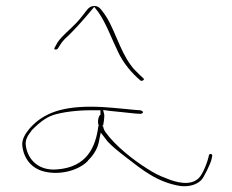

<svg xmlns="http://www.w3.org/2000/svg" viewBox="-20 -731 779 646"><path d="M55 -241C60 -195 88 -164 128 -154C184 -140 247 -159 276 -190V-191C292 -206 307 -228 312 -251L319 -285L342 -255C360 -236 379 -221 405 -201C458 -160 510 -117 588 -105C620 -102 643 -111 657 -125C665 -132 689 -181 692 -196L694 -206C695 -210 692 -213 689 -213C686 -213 684 -212 683 -209C680 -191 664 -147 649 -132C621 -104 572 -117 537 -132C517 -139 496 -150 476 -163C425 -195 368 -241 336 -285C331 -291 328 -299 327 -306H325V-309H327C331 -329 331 -342 331 -344L327 -361L348 -358C382 -355 404 -352 435 -349L453 -348H454C455 -348 461 -351 461 -352C461 -357 458 -358 452 -360L437 -361C388 -365 340 -372 285 -372C172 -372 118 -342 79 -298C66 -282 53 -263 55 -241ZM67 -240C63 -264 78 -280 86 -291V-292C104 -310 129 -334 159 -344C191 -354 239 -360 285 -360H318V-344H316C311 -336 309 -328 310 -316C310 -316 312 -310 312 -308V-307H311C302 -237 273 -168 171 -161C112 -156 74 -192 67 -240ZM164 -571C159 -564 169 -562 174 -567L185 -584C193 -596 202 -604 214 -615C237 -638 262 -666 282 -690L297 -708L311 -690C337 -653 355 -602 376 -559C394 -519 424 -484 454 -459H455C461 -459 463 -462 464 -463C464 -464 465 -465 462 -468L449 -480C443 -487 430 -497 420 -512C381 -564 363 -644 327 -690C318 -702 314 -707 305 -710C291 -713 281 -708 273 -698C261 -683 252 -670 236 -653C214 -630 189 -611 174 -589ZM588 -105Z"/></svg>

Font: Stray Cat
Style: HlExt
Weight: 100
Version: Version 1.0